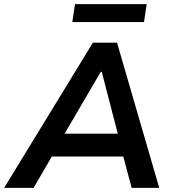

<svg xmlns="http://www.w3.org/2000/svg" viewBox="-45 -912 847 932"><path d="M-25 0 406 -705H523L728 0H594L542 -195L590 -152H170L231 -194L118 0ZM444 -563 252 -235 232 -263H564L534 -235L449 -563ZM306 -805 319 -892H667L654 -805Z"/></svg>

Font: Nunito Sans 8pt
Style: Bold Italic
Weight: 700
Italic angle: -9°
Version: Version 3.101;gftools[0.9.27]